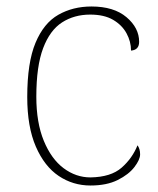

<svg xmlns="http://www.w3.org/2000/svg" viewBox="-20 -562 488 592"><path d="M259 10Q205 10 161 -19.5Q117 -49 90.5 -110Q64 -171 64 -263Q64 -369 89.5 -430Q115 -491 160 -516.5Q205 -542 262 -542Q331 -542 370 -509Q409 -476 409 -433Q409 -408 384 -406Q384 -434 370 -459.5Q356 -485 328.5 -501Q301 -517 258 -517Q209 -517 171.5 -493Q134 -469 113 -413.5Q92 -358 92 -264Q92 -184 115 -128Q138 -72 176 -43.5Q214 -15 259 -15Q322 -16 355 -45Q388 -74 404 -114Q412 -103 412 -86Q412 -70 394.5 -47Q377 -24 343 -7Q309 10 259 10Z"/></svg>

Font: Noto Serif Tamil Thin
Style: Regular
Weight: 100
Designer: Indian Type Foundry, Tom Grace, and the Monotype Design Team
Foundry: Monotype Imaging Inc.
Version: Version 2.004; ttfautohint (v1.8.4.7-5d5b)